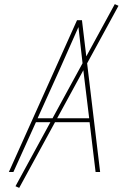

<svg xmlns="http://www.w3.org/2000/svg" viewBox="-20 -833 640 930"><path d="M23 0 353 -735H377L465 0H443L414 -241H154L45 0ZM162 -260H412L384 -490Q378 -543 372 -596Q366 -649 360 -702Q336 -649 313 -596Q290 -543 266 -490ZM73 77 55 69 536 -813 554 -805Z"/></svg>

Font: Iosevka Thin Extended
Style: Italic
Weight: 100
Width: 7
Italic angle: -9°
Monospace: yes
Designer: Belleve Invis
Foundry: Belleve Invis
Version: Version 32.5.0; ttfautohint (v1.8.4)